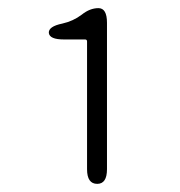

<svg xmlns="http://www.w3.org/2000/svg" viewBox="-20 -899 442 472"><path d="M219 -447Q194 -447 194 -483V-797Q194 -802 189 -802H137Q102 -802 100 -818Q99 -834 133 -841Q160 -847 181 -863Q201 -879 222 -879Q243 -879 243 -843V-483Q243 -447 219 -447Z"/></svg>

Font: Resource Han Rounded CN Light
Style: Regular
Weight: 300
Designer: Cyano Hao (round all glyphs); Ryoko NISHIZUKA 西塚涼子 (kana, bopomofo & ideographs); Paul D. Hunt (Latin, Greek & Cyrillic)
Foundry: Cyano Hao
Version: 0.990